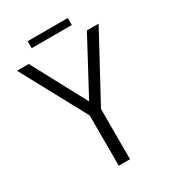

<svg xmlns="http://www.w3.org/2000/svg" viewBox="-204 -960 956 1067"><g transform="rotate(-30 274.0 -426.5)"><path d="M145.5 -807.6V-852.5H402.8V-807.6ZM12.2 -739.7H87.4L273.9 -391.6L460.4 -739.7H535.6L310.1 -322.3V0H237.8V-322.3Z"/></g></svg>

Font: News Cycle
Style: Regular
Weight: 500
Version: Version 0.5.2